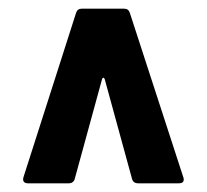

<svg xmlns="http://www.w3.org/2000/svg" viewBox="-20 -720 476 442"><path d="M34 -312 155 -690Q158 -700 168 -700H266Q276 -700 279 -690L402 -312Q403 -310 403 -307Q403 -298 392 -298H298Q287 -298 284 -308L221 -538Q220 -541 218 -541Q216 -541 215 -538L152 -308Q149 -298 138 -298H44Q38 -298 35 -301.5Q32 -305 34 -312Z"/></svg>

Font: Barlow Condensed
Style: Bold
Weight: 700
Width: 3
Designer: Jeremy Tribby
Foundry: Tribby Type
Version: Version 1.500